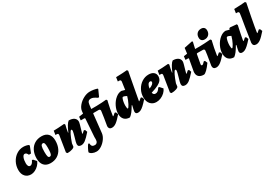

<svg xmlns="http://www.w3.org/2000/svg" viewBox="62 -1956 4885 3411"><g transform="rotate(-30 2504.5 -250.0)"><path d="M188 -206Q188 -168 200.5 -148Q213 -128 236 -128Q256 -128 275.5 -147Q295 -166 311 -202L332 -199L384 -141Q368 -100 334 -64.5Q300 -29 257.5 -8.5Q215 12 175 12Q101 12 57 -36.5Q13 -85 13 -167Q13 -253 51 -325.5Q89 -398 153.5 -440.5Q218 -483 294 -483Q324 -483 353.5 -476.5Q383 -470 403 -459L407 -441L356 -312L313 -311Q300 -338 286 -350.5Q272 -363 253 -363Q225 -363 206.5 -318.5Q188 -274 188 -206Z M397 -184Q397 -274 430.5 -342Q464 -410 525 -447Q586 -484 667 -484Q754 -484 800 -435.5Q846 -387 846 -295Q846 -203 812.5 -133.5Q779 -64 718 -26Q657 12 576 12Q490 12 443.5 -39Q397 -90 397 -184ZM666 -259Q666 -316 657.5 -340Q649 -364 628 -364Q599 -364 587.5 -331.5Q576 -299 576 -215Q576 -148 584.5 -121.5Q593 -95 615 -95Q635 -95 645.5 -109.5Q656 -124 661 -159Q666 -194 666 -259Z M1414 -146Q1335 -56 1291 -23.5Q1247 9 1206 9Q1172 9 1156.5 -5Q1141 -19 1141 -50Q1141 -75 1172 -176Q1182 -212 1191 -245.5Q1200 -279 1200 -291Q1200 -319 1184 -319Q1168 -319 1138 -258.5Q1108 -198 1076 -104L1069 -45Q1066 -24 1022.5 -8.5Q979 7 922 7L902 -16L953 -336Q954 -342 954 -351Q954 -366 947 -372.5Q940 -379 923 -379H896L908 -461Q989 -461 1128 -473L1141 -452Q1123 -389 1110 -302L1117 -303Q1178 -449 1229 -485Q1298 -485 1337 -456.5Q1376 -428 1376 -378Q1376 -362 1364.5 -320.5Q1353 -279 1341 -239Q1322 -177 1319 -160L1322 -157Q1327 -157 1337 -165.5Q1347 -174 1372 -198L1396 -194Z M2003 -195 2026 -191 2046 -143Q1968 -53 1923 -20.5Q1878 12 1836 12Q1813 12 1799 5Q1770 -10 1770 -55Q1777 -96 1796 -212Q1815 -328 1815 -346Q1815 -380 1782 -380H1676L1668 -375L1627 6Q1621 60 1582 115.5Q1543 171 1488.5 206.5Q1434 242 1385 242Q1337 242 1299 224Q1261 206 1251 180Q1260 151 1281.5 110Q1303 69 1321 48H1341Q1345 92 1361 109.5Q1377 127 1413 127Q1443 127 1460.5 106Q1478 85 1478 46V26Q1478 19 1477.5 9.5Q1477 0 1478 -8L1503 -369L1492 -379H1418L1415 -384L1423 -450L1511 -463L1516 -511Q1522 -566 1567.5 -619.5Q1613 -673 1679 -707.5Q1745 -742 1808 -742Q1848 -742 1889.5 -735Q1931 -728 1959 -717L1963 -706L1904 -575L1884 -572Q1840 -602 1813.5 -613.5Q1787 -625 1764 -625Q1727 -625 1709.5 -605.5Q1692 -586 1687 -541L1678 -461H1786Q1822 -461 1898 -465.5Q1974 -470 1989 -473L2005 -453Q2002 -442 1992 -399Q1982 -356 1969 -290Q1956 -224 1947 -157L1951 -154Q1955 -154 1966.5 -163Q1978 -172 2003 -195Z M2537 -195 2560 -191 2580 -143Q2524 -80 2488 -47.5Q2452 -15 2424.5 -1.5Q2397 12 2368 12Q2317 12 2317 -36Q2317 -47 2323 -75.5Q2329 -104 2342 -158H2332Q2293 -90 2262 -50.5Q2231 -11 2199 12Q2128 12 2088 -29.5Q2048 -71 2048 -145Q2048 -222 2085.5 -298.5Q2123 -375 2182.5 -423.5Q2242 -472 2302 -472L2369 -453L2391 -605Q2392 -610 2392 -618Q2392 -634 2384 -641Q2376 -648 2359 -648H2331L2343 -730Q2400 -730 2473.5 -735Q2547 -740 2570 -742L2586 -722Q2574 -659 2542.5 -490.5Q2511 -322 2481 -157L2485 -154Q2489 -154 2498.5 -162Q2508 -170 2537 -195ZM2346 -341Q2343 -343 2332 -349Q2321 -355 2304.5 -361Q2288 -367 2272 -367Q2263 -367 2253.5 -343Q2244 -319 2237.5 -281.5Q2231 -244 2231 -208Q2231 -179 2235 -161Q2239 -143 2245 -143Q2261 -143 2293 -205.5Q2325 -268 2346 -341Z M2753 -175Q2761 -126 2808 -126Q2858 -126 2899 -197L2921 -194L2973 -136Q2956 -95 2920 -61Q2884 -27 2838 -7.5Q2792 12 2746 12Q2672 12 2627 -38.5Q2582 -89 2582 -173Q2582 -257 2620.5 -328Q2659 -399 2723.5 -441Q2788 -483 2864 -483Q2928 -483 2965 -453Q3002 -423 3002 -371Q3002 -324 2977 -290.5Q2952 -257 2898.5 -230Q2845 -203 2753 -175ZM2756 -257Q2803 -275 2827.5 -296Q2852 -317 2852 -340Q2852 -350 2845 -356.5Q2838 -363 2827 -363Q2800 -363 2781.5 -336Q2763 -309 2756 -257Z M3547 -146Q3468 -56 3424 -23.5Q3380 9 3339 9Q3305 9 3289.5 -5Q3274 -19 3274 -50Q3274 -75 3305 -176Q3315 -212 3324 -245.5Q3333 -279 3333 -291Q3333 -319 3317 -319Q3301 -319 3271 -258.5Q3241 -198 3209 -104L3202 -45Q3199 -24 3155.5 -8.5Q3112 7 3055 7L3035 -16L3086 -336Q3087 -342 3087 -351Q3087 -366 3080 -372.5Q3073 -379 3056 -379H3029L3041 -461Q3122 -461 3261 -473L3274 -452Q3256 -389 3243 -302L3250 -303Q3311 -449 3362 -485Q3431 -485 3470 -456.5Q3509 -428 3509 -378Q3509 -362 3497.5 -320.5Q3486 -279 3474 -239Q3455 -177 3452 -160L3455 -157Q3460 -157 3470 -165.5Q3480 -174 3505 -198L3529 -194Z M3876 -141Q3827 -72 3784 -30Q3741 12 3718 12Q3654 12 3619.5 -18Q3585 -48 3585 -102Q3585 -116 3586 -123L3630 -371L3621 -379H3567L3564 -384L3572 -450L3644 -461Q3649 -500 3653 -531Q3657 -562 3658 -572L3826 -607L3840 -595Q3837 -584 3827.5 -543.5Q3818 -503 3809 -461H3904L3911 -454L3899 -379L3805 -380L3792 -372L3757 -180V-172Q3757 -150 3775 -150Q3785 -150 3798 -160Q3811 -170 3833 -195L3855 -191Z M4141 -195 4164 -191 4184 -143Q4108 -55 4062 -21.5Q4016 12 3974 12Q3908 12 3908 -55Q3953 -321 3953 -346Q3953 -363 3945 -371Q3937 -379 3920 -379H3892L3904 -461Q3985 -461 4127 -473L4143 -453Q4127 -391 4110.5 -307.5Q4094 -224 4085 -157L4089 -154Q4093 -154 4104.5 -163Q4116 -172 4141 -195ZM3963 -603Q3963 -657 3994.5 -689.5Q4026 -722 4078 -722Q4117 -722 4138.5 -701Q4160 -680 4160 -641Q4160 -588 4128.5 -555.5Q4097 -523 4046 -523Q4006 -523 3984.5 -544Q3963 -565 3963 -603Z M4675 -195 4698 -191 4718 -143Q4662 -80 4626 -47.5Q4590 -15 4562.5 -1.5Q4535 12 4506 12Q4455 12 4455 -36Q4455 -54 4480 -158H4470Q4429 -88 4398.5 -49Q4368 -10 4337 12Q4266 12 4226 -29.5Q4186 -71 4186 -145Q4186 -222 4223.5 -298.5Q4261 -375 4320.5 -423.5Q4380 -472 4440 -472L4512 -452L4517 -472L4536 -484L4670 -472L4678 -449Q4636 -258 4619 -157L4623 -154Q4633 -154 4675 -195ZM4484 -341Q4443 -367 4410 -367Q4401 -367 4391.5 -343Q4382 -319 4375.5 -282Q4369 -245 4369 -209Q4369 -181 4373 -162Q4377 -143 4383 -143Q4399 -143 4431.5 -206Q4464 -269 4484 -341Z M4960 -195 4983 -191 5003 -143Q4925 -53 4880 -20.5Q4835 12 4793 12Q4727 12 4727 -55Q4727 -72 4775 -364Q4815 -598 4815 -615Q4815 -632 4807 -640Q4799 -648 4782 -648H4754L4766 -730Q4823 -730 4896.5 -735Q4970 -740 4993 -742L5009 -722Q4995 -655 4956 -453Q4917 -251 4904 -157L4908 -154Q4912 -154 4923.5 -163Q4935 -172 4960 -195Z"/></g></svg>

Font: Alegreya Black
Style: Italic
Weight: 900
Italic angle: -7°
Designer: Juan Pablo del Peral
Foundry: Huerta Tipografica
Version: Version 2.007; ttfautohint (v1.6)